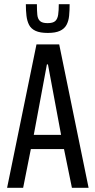

<svg xmlns="http://www.w3.org/2000/svg" viewBox="-20 -901 458 921"><path d="M14 0 155 -688H264L405 0H325L287 -186H128L91 0ZM142 -254H273L210 -592H205ZM209 -743Q172 -743 150.5 -753Q129 -763 119.5 -781.5Q110 -800 107 -825Q104 -850 104 -881H157Q157 -850 159 -830Q161 -810 172 -800Q183 -790 208 -790Q234 -790 245 -800Q256 -810 259 -830.5Q262 -851 262 -881H314Q314 -850 311.5 -825Q309 -800 299 -781.5Q289 -763 267.5 -753Q246 -743 209 -743Z"/></svg>

Font: Saira ExtraCondensed Medium
Style: Regular
Weight: 500
Width: 2
Designer: Hector Gatti with collaboration of the Omnibus-Type team
Foundry: Omnibus-Type
Version: Version 1.101